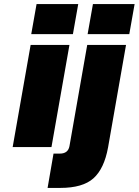

<svg xmlns="http://www.w3.org/2000/svg" viewBox="-20 -720 679 940"><path d="M435 -700H639L613 -553H409ZM159 -700H363L337 -553H133ZM242 32H273Q313 32 320 -4L407 -500H597L509 2Q490 106 437.5 153Q385 200 275 200H213ZM130 -500H320L232 0H42Z"/></svg>

Font: Overused Grotesk Black
Style: Italic
Weight: 900
Italic angle: -10°
Version: Version 0.003